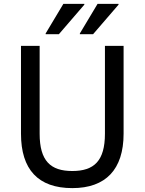

<svg xmlns="http://www.w3.org/2000/svg" viewBox="-20 -956 744 988"><path d="M215 -780H283L414 -932V-936H306L215 -784ZM391 -780H459L590 -932V-936H482L391 -784ZM88 -720V-268C88 -84 176 12 352 12C524 12 616 -84 616 -268V-720H520V-268C520 -128 464 -76 352 -76C240 -76 184 -128 184 -268V-720Z"/></svg>

Font: Kufam Arabic Latin Roman Normal
Style: Regular
Weight: 400
Designer: Wael Morcos & Artur Schmal
Version: Version 1.200;PS 001.200;hotconv 1.0.88;makeotf.lib2.5.64775